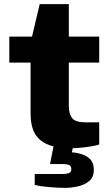

<svg xmlns="http://www.w3.org/2000/svg" viewBox="-20 -705 541 929"><path d="M295 204Q257 204 215 200Q173 196 148 190V137H281Q300 137 312.5 133Q325 129 325 113Q325 99 315.5 94Q306 89 283 89H222L239 3Q184 -10 156 -47.5Q128 -85 128 -158V-402H25V-528H135L172 -685H313V-528H460V-402H313V-192Q313 -154 329 -133.5Q345 -113 395 -113H460V-6Q446 -1 422 3Q398 7 373 9.5Q348 12 332 12L328 32Q355 34 379.5 42.5Q404 51 419 68.5Q434 86 434 117Q434 153 411 171.5Q388 190 356 197Q324 204 295 204Z"/></svg>

Font: Archivo Expanded ExtraBold
Style: Regular
Weight: 800
Width: 7
Designer: Hector Gatti
Foundry: Omnibus-Type
Version: Version 2.001; ttfautohint (v1.8.3)